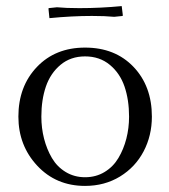

<svg xmlns="http://www.w3.org/2000/svg" viewBox="-20 -610 562 637"><path d="M41 -223.1Q41 -323.2 102.3 -387.7Q163.6 -452.1 262.2 -452.1Q361.8 -452.1 422.9 -388.2Q483.9 -324.2 483.9 -223.1Q483.9 -160.2 456.5 -107.9Q429.2 -55.7 378.2 -24.4Q327.1 6.8 262.2 6.8Q166 6.8 103.5 -60.3Q41 -127.4 41 -223.1ZM117.2 -223.1Q117.2 -185.1 126.2 -149.9Q135.3 -114.7 152.3 -85.7Q169.4 -56.6 198 -39.3Q226.6 -22 262.2 -22Q298.3 -22 326.9 -39.3Q355.5 -56.6 372.8 -85.7Q390.1 -114.7 399.2 -149.9Q408.2 -185.1 408.2 -223.1Q408.2 -278.8 393.1 -323Q377.9 -367.2 344.2 -395Q310.5 -422.9 262.2 -422.9Q214.4 -422.9 180.9 -395Q147.5 -367.2 132.3 -323Q117.2 -278.8 117.2 -223.1ZM141.1 -578.1V-583L168.9 -585.9Q198.7 -583 243.2 -583Q313.5 -583 383.8 -589.8L387.2 -562V-557.1L358.9 -554.2Q329.1 -557.1 285.2 -557.1Q219.2 -557.1 144 -549.8Z"/></svg>

Font: Dihjauti S
Style: Regular
Weight: 400
Designer: T. Christopher White
Version: Version 3.0.0